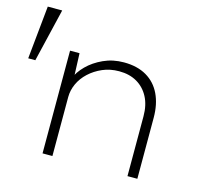

<svg xmlns="http://www.w3.org/2000/svg" viewBox="-101 -820 1030 939"><g transform="rotate(15 414.0 -350.0)"><path d="M2 -431 29 -700H102L38 -431ZM190 0V-520H238L243 -388L231 -389Q245 -425 277.5 -457.5Q310 -490 357 -511.5Q404 -533 460 -533Q528 -533 575 -505.5Q622 -478 646 -427.5Q670 -377 670 -309V0H620V-303Q620 -360 598.5 -400.5Q577 -441 539 -463Q501 -485 449 -485Q403 -485 365 -468.5Q327 -452 298.5 -425.5Q270 -399 255 -366Q240 -333 240 -299V0H216Q212 0 206.5 0Q201 0 190 0Z"/></g></svg>

Font: Lexend Giga ExtraLight
Style: Regular
Weight: 250
Version: Version 1.007